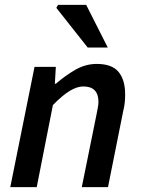

<svg xmlns="http://www.w3.org/2000/svg" viewBox="-20 -764 579 784"><path d="M22 0 121 -491H208L204 -422H208Q246 -455 287.5 -479Q329 -503 375 -503Q437 -503 464 -470.5Q491 -438 491 -379Q491 -362 489.5 -346Q488 -330 483 -310L421 0H314L374 -296Q377 -313 379.5 -325Q382 -337 382 -348Q382 -411 320 -411Q295 -411 265 -393Q235 -375 196 -335L130 0ZM338 -570 210 -732 217 -744H332L420 -570Z"/></svg>

Font: Source Sans 3 Semibold
Style: Italic
Weight: 600
Italic angle: -11°
Designer: Paul D. Hunt
Foundry: Adobe
Version: Version 3.052;hotconv 1.1.0;makeotfexe 2.6.0